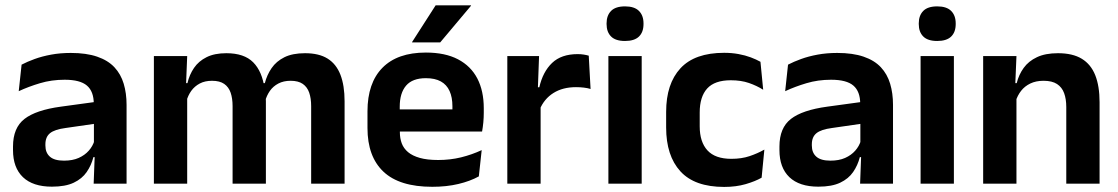

<svg xmlns="http://www.w3.org/2000/svg" viewBox="-20 -706 4298 738"><path d="M340 0 344.5 -120 341 -131V-284.5L340.5 -306.5Q340.5 -354.5 314.2 -377Q288 -399.5 228.5 -399.5Q178 -399.5 133.8 -386.2Q89.5 -373 52 -355.5L63 -457.5Q85 -469 113.2 -479.2Q141.5 -489.5 176.5 -496Q211.5 -502.5 252 -502.5Q312 -502.5 353.5 -488.2Q395 -474 419.8 -447.5Q444.5 -421 455.5 -384.2Q466.5 -347.5 466.5 -303V0ZM179.5 11.5Q106.5 11.5 68.2 -25Q30 -61.5 30 -129V-143Q30 -214.5 74 -248.8Q118 -283 213.5 -296L352.5 -315L360 -232.5L232 -214Q190 -208.5 172.2 -194Q154.5 -179.5 154.5 -151.5V-146.5Q154.5 -119 171.8 -103.8Q189 -88.5 226 -88.5Q259 -88.5 282.5 -99Q306 -109.5 321.2 -126.8Q336.5 -144 343 -165.5L361 -102H339Q331 -70.5 313.2 -44.8Q295.5 -19 263.5 -3.8Q231.5 11.5 179.5 11.5Z M1176 0V-298Q1176 -328 1168.5 -349.8Q1161 -371.5 1143.8 -383.5Q1126.5 -395.5 1097 -395.5Q1070 -395.5 1050 -385Q1030 -374.5 1017.5 -356.8Q1005 -339 999 -316.5L985 -386.5H998Q1006 -418 1024 -444.2Q1042 -470.5 1073.2 -486Q1104.5 -501.5 1152.5 -501.5Q1206 -501.5 1239.2 -480.8Q1272.5 -460 1288.5 -418.8Q1304.5 -377.5 1304.5 -316.5V0ZM571.5 0V-490.5H699.5L694.5 -366L699.5 -360.5V0ZM874 0V-298Q874 -328 866.5 -349.8Q859 -371.5 841.8 -383.5Q824.5 -395.5 795 -395.5Q767.5 -395.5 747.8 -385Q728 -374.5 715.2 -356.8Q702.5 -339 696.5 -316.5L676.5 -386.5H700.5Q708 -419 725.8 -445Q743.5 -471 774 -486.2Q804.5 -501.5 850 -501.5Q918.5 -501.5 953.2 -466.5Q988 -431.5 997 -364.5Q999 -354.5 1000.5 -341.2Q1002 -328 1002 -316.5V0Z M1641.5 12Q1515.5 12 1454 -46Q1392.5 -104 1392.5 -214V-278Q1392.5 -387 1450 -445.5Q1507.5 -504 1617 -504Q1691 -504 1740.5 -478Q1790 -452 1814.8 -404.2Q1839.5 -356.5 1839.5 -290V-272.5Q1839.5 -254.5 1837.8 -235.8Q1836 -217 1833 -200.5H1717Q1718.5 -228 1718.8 -252.8Q1719 -277.5 1719 -297.5Q1719 -332 1708 -356.2Q1697 -380.5 1674.5 -393Q1652 -405.5 1617 -405.5Q1565.5 -405.5 1541 -377Q1516.5 -348.5 1516.5 -296V-250.5L1517 -236V-197.5Q1517 -174.5 1524.2 -155Q1531.5 -135.5 1548.5 -121.2Q1565.5 -107 1593.8 -99Q1622 -91 1664.5 -91Q1710.5 -91 1752.2 -101.2Q1794 -111.5 1831.5 -129L1820.5 -28Q1787 -9.5 1741.8 1.2Q1696.5 12 1641.5 12ZM1460.5 -200.5V-285.5H1807V-200.5ZM1654.5 -685.5H1790.5V-684L1672 -543H1564V-544.5Z M2054.5 -285 2022 -370.5H2053Q2066.5 -430 2102 -464Q2137.5 -498 2200.5 -498Q2213.5 -498 2224 -496.2Q2234.5 -494.5 2243 -492L2250 -364Q2239 -367.5 2224.5 -369.2Q2210 -371 2194 -371Q2143 -371 2107.2 -348.5Q2071.5 -326 2054.5 -285ZM1930 0V-490.5H2052L2046.5 -340L2058 -335.5V0Z M2318.5 0V-490.5H2446.5V0ZM2382.5 -548.5Q2346 -548.5 2328.8 -565.8Q2311.5 -583 2311.5 -613.5V-616Q2311.5 -646.5 2328.8 -664Q2346 -681.5 2382.5 -681.5Q2418.5 -681.5 2436 -664Q2453.5 -646.5 2453.5 -616V-613.5Q2453.5 -582.5 2436 -565.5Q2418.5 -548.5 2382.5 -548.5Z M2763.5 12.5Q2650 12.5 2595.2 -47.5Q2540.5 -107.5 2540.5 -216V-276Q2540.5 -384 2595.5 -443.5Q2650.5 -503 2763.5 -503Q2793 -503 2818.8 -498.2Q2844.5 -493.5 2865.8 -485.5Q2887 -477.5 2903 -468.5L2913.5 -361Q2889 -376.5 2858.8 -387Q2828.5 -397.5 2789 -397.5Q2727 -397.5 2698.2 -365.8Q2669.5 -334 2669.5 -273.5V-220.5Q2669.5 -160.5 2699.2 -128Q2729 -95.5 2791 -95.5Q2830.5 -95.5 2861 -105.8Q2891.5 -116 2918 -131L2907.5 -23Q2883 -9 2846 1.8Q2809 12.5 2763.5 12.5Z M3286 0 3290.5 -120 3287 -131V-284.5L3286.5 -306.5Q3286.5 -354.5 3260.2 -377Q3234 -399.5 3174.5 -399.5Q3124 -399.5 3079.8 -386.2Q3035.5 -373 2998 -355.5L3009 -457.5Q3031 -469 3059.2 -479.2Q3087.5 -489.5 3122.5 -496Q3157.5 -502.5 3198 -502.5Q3258 -502.5 3299.5 -488.2Q3341 -474 3365.8 -447.5Q3390.5 -421 3401.5 -384.2Q3412.5 -347.5 3412.5 -303V0ZM3125.5 11.5Q3052.5 11.5 3014.2 -25Q2976 -61.5 2976 -129V-143Q2976 -214.5 3020 -248.8Q3064 -283 3159.5 -296L3298.5 -315L3306 -232.5L3178 -214Q3136 -208.5 3118.2 -194Q3100.5 -179.5 3100.5 -151.5V-146.5Q3100.5 -119 3117.8 -103.8Q3135 -88.5 3172 -88.5Q3205 -88.5 3228.5 -99Q3252 -109.5 3267.2 -126.8Q3282.5 -144 3289 -165.5L3307 -102H3285Q3277 -70.5 3259.2 -44.8Q3241.5 -19 3209.5 -3.8Q3177.5 11.5 3125.5 11.5Z M3518.5 0V-490.5H3646.5V0ZM3582.5 -548.5Q3546 -548.5 3528.8 -565.8Q3511.5 -583 3511.5 -613.5V-616Q3511.5 -646.5 3528.8 -664Q3546 -681.5 3582.5 -681.5Q3618.5 -681.5 3636 -664Q3653.5 -646.5 3653.5 -616V-613.5Q3653.5 -582.5 3636 -565.5Q3618.5 -548.5 3582.5 -548.5Z M4078.5 0V-294.5Q4078.5 -325.5 4070.2 -348Q4062 -370.5 4043 -383Q4024 -395.5 3991 -395.5Q3962 -395.5 3940.2 -385Q3918.5 -374.5 3904.8 -356.8Q3891 -339 3884 -316.5L3864 -386.5H3888Q3896 -419 3914.8 -445Q3933.5 -471 3965.8 -486.2Q3998 -501.5 4046.5 -501.5Q4103 -501.5 4138 -480.2Q4173 -459 4189.8 -417Q4206.5 -375 4206.5 -313V0ZM3759 0V-490.5H3887L3882 -371L3887 -360.5V0Z"/></svg>

Font: Anek Tamil Medium SemiBold
Style: Regular
Weight: 600
Version: Version 1.003